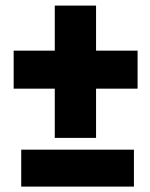

<svg xmlns="http://www.w3.org/2000/svg" viewBox="-20 -673 542 693"><path d="M177.7 -175.3V-353H29.3V-490.2H177.7V-652.8H326.7V-490.2H476.6V-353H326.7V-175.3ZM56.6 0.5V-132.8H463.4V0.5Z"/></svg>

Font: Roboto Slab Black
Style: Regular
Weight: 900
Designer: Google
Version: Version 2.000; ttfautohint (v1.8.1.43-b0c9)